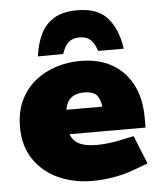

<svg xmlns="http://www.w3.org/2000/svg" viewBox="-54 -811 712 866"><g transform="rotate(-5 302.0 -377.5)"><path d="M330 9Q246 9 176.5 -22.5Q107 -54 66 -114.5Q25 -175 25 -262Q25 -330 49.5 -381.5Q74 -433 116 -467Q158 -501 211 -518Q264 -535 322 -535Q405 -535 464.5 -501Q524 -467 556.5 -404.5Q589 -342 589 -255V-210H245Q253 -188 269 -175Q285 -162 309 -156.5Q333 -151 364 -151Q389 -151 418 -154.5Q447 -158 479 -165L532 -176L584 -48L527 -27Q477 -8 427 0.5Q377 9 330 9ZM240 -321H403Q399 -358 382 -375Q365 -392 327 -392Q305 -392 287 -385.5Q269 -379 257.5 -364Q246 -349 240 -321ZM328 -764Q421 -764 465.5 -712Q510 -660 522 -573H406Q398 -597 387.5 -612Q377 -627 362.5 -634Q348 -641 328 -641Q307 -641 292 -634Q277 -627 266.5 -612Q256 -597 248 -573L133 -572Q141 -630 162 -673Q183 -716 223 -740Q263 -764 328 -764Z"/></g></svg>

Font: REM Black
Style: Regular
Weight: 900
Designer: Octavio Pardo
Foundry: Ashler Design
Version: Version 1.005;gftools[0.9.28]